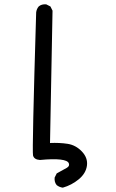

<svg xmlns="http://www.w3.org/2000/svg" viewBox="-20 -741 540 894"><path d="M272.5 132.8Q256.8 130.9 244.1 121.1Q232.4 107.4 234.4 85.9L244.1 66.4Q276.4 48.8 291 40.5Q305.7 32.2 300.3 19Q294.9 5.9 261.2 2Q227.5 -2 166 3.9Q138.7 2 133.8 -17.1Q128.9 -36.1 148.4 -683.6Q150.4 -699.2 160.2 -710.9Q173.8 -722.7 195.3 -720.7L214.8 -710.9L224.6 -691.4L212.9 -75.2Q256.8 -77.1 294.9 -71.3Q333 -65.4 361.3 -35.6Q389.6 -5.9 384.8 30.3Q379.9 66.4 346.7 93.8Q313.5 121.1 272.5 132.8Z"/></svg>

Font: NaikaiFont
Style: Regular
Weight: 400
Version: Version 1.67